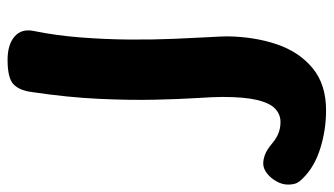

<svg xmlns="http://www.w3.org/2000/svg" viewBox="-207 -660 881 507"><g transform="rotate(90 233.5 -406.5)"><path d="M449.2 -767.3Q458.6 -758.8 463 -750.2Q467.4 -741.6 467.4 -726.6Q467.4 -710.9 458.7 -695.7Q450 -680.4 437.5 -670.8Q425 -661.1 411.7 -661.1Q401.4 -661.1 388.7 -665.6Q376 -670.1 356.9 -686.1Q346 -695.4 332.2 -701.1Q318.4 -706.7 302.4 -706.7Q281.6 -706.7 266.6 -692.1Q251.6 -677.6 243.8 -644.1Q236 -610.6 236 -553.3Q236 -531.1 238.9 -485.7Q241.8 -440.2 243.3 -374.8Q244.8 -309.4 241 -227.3Q237.2 -145.1 223.1 -50.2Q218.8 -17 202.4 -1.5Q186 14 138 14Q97.7 14 76.3 -4.6Q55 -23.2 61.9 -55.6Q73.8 -113.8 78.8 -178.6Q83.9 -243.3 84.4 -306.5Q84.9 -369.7 82.6 -423.6Q80.3 -477.4 78.2 -515.4Q76 -553.3 76 -566Q77 -638 97 -697Q117 -756 160 -791.5Q203 -827 271 -827Q323.3 -827 371.7 -811.8Q420.1 -796.6 449.2 -767.3Z"/></g></svg>

Font: Playpen Sans
Style: Regular
Weight: 400
Designer: Laura Meseguer, Veronika Burian, José Scaglione, Kostas Bartsokas, Vera Evstafieva, Tom Grace, Yorlmar Campos
Foundry: TypeTogether
Version: Version 2.000